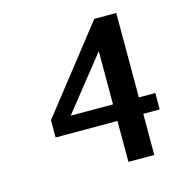

<svg xmlns="http://www.w3.org/2000/svg" viewBox="-77 -535 575 606"><g transform="rotate(-15 210.0 -232.0)"><path d="M408.7 -134.8H355V-0.5H270.5V-134.3H68.4V-190.9L283.2 -464.4H355V-188.5H408.7ZM270.5 -188.5V-362.3L132.3 -188.5Z"/></g></svg>

Font: MANDARAM
Style: Book
Weight: 400
Designer: CLT@C-DIT
Version: Version 1.28